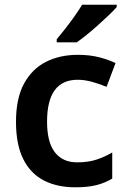

<svg xmlns="http://www.w3.org/2000/svg" viewBox="-20 -786 543 816"><path d="M300 10Q222 10 165.5 -19.5Q109 -49 78.5 -110.5Q48 -172 48 -268Q48 -368 82 -430.5Q116 -493 175 -523Q234 -553 311 -553Q362 -553 402 -542.5Q442 -532 471 -518L433 -417Q401 -430 370 -438.5Q339 -447 310 -447Q180 -447 180 -269Q180 -182 213 -139Q246 -96 308 -96Q354 -96 389.5 -107.5Q425 -119 457 -138V-27Q425 -8 389 1Q353 10 300 10ZM476 -756Q464 -742 443 -722Q422 -702 397.5 -680Q373 -658 349 -638.5Q325 -619 306 -606H221V-619Q237 -638 257 -663.5Q277 -689 296.5 -716.5Q316 -744 329 -766H476Z"/></svg>

Font: Noto Sans NKo Unjoined SemiBold
Style: Regular
Weight: 600
Designer: Monotype Design Team
Foundry: Monotype Imaging Inc.
Version: Version 2.004